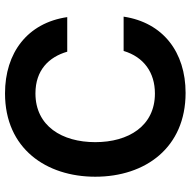

<svg xmlns="http://www.w3.org/2000/svg" viewBox="-17 -739 767 773"><g transform="rotate(-90 366.5 -352.5)"><path d="M378.9 11.2C542.5 11.2 662.1 -79.1 686 -238.3H547.9C523.4 -156.7 460.9 -112.3 376.5 -112.3C245.6 -112.3 180.7 -218.8 180.7 -352.5C180.7 -485.8 245.1 -593.3 377 -593.3C470.2 -593.3 523.4 -539.6 544.9 -465.3H684.1C660.6 -626 540 -715.8 377 -715.8C154.3 -715.8 41.5 -549.3 41.5 -352.5C41.5 -149.9 159.2 11.2 378.9 11.2Z"/></g></svg>

Font: Wand UI Pro Bold
Style: Regular
Weight: 700
Designer: Andreas Faust
Version: Version 1.003;FEAKit 1.0